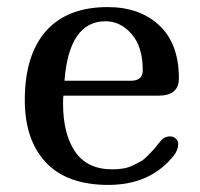

<svg xmlns="http://www.w3.org/2000/svg" viewBox="-20 -522 565 542"><path d="M435 -126Q445 -137 460 -137Q469 -137 476 -131Q483 -125 483 -116Q483 -98 470 -82Q404 0 286 0Q169 0 109.5 -63.5Q50 -127 50 -239Q50 -367 110 -434.5Q170 -502 284 -502Q375 -502 430 -450Q485 -398 485 -301Q485 -252 428 -252H159Q158 -244 158 -230Q158 -144 192 -94Q226 -44 297 -44Q314 -44 328.5 -46.5Q343 -49 356 -55.5Q369 -62 377.5 -66.5Q386 -71 396.5 -82Q407 -93 411 -97Q415 -101 424.5 -113Q434 -125 435 -126ZM278 -462Q175 -462 162 -294H349Q383 -294 383 -323Q383 -390 351.5 -426Q320 -462 278 -462Z"/></svg>

Font: Marmelad
Style: Regular
Weight: 400
Designer: Manvel Shmavonyan
Foundry: Cyreal
Version: Version 1.001;PS 001.001;hotconv 1.0.88;makeotf.lib2.5.64775